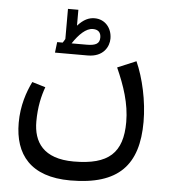

<svg xmlns="http://www.w3.org/2000/svg" viewBox="-55 -593 795 902"><g transform="rotate(5 342.0 -142.0)"><path d="M310 259C538 259 629 158 629 -45C629 -143 605 -250 571 -326L483 -289C520 -206 548 -124 548 -37C548 108 483 169 318 169C174 169 127 93 127 -3C127 -73 140 -126 155 -167L92 -186C68 -137 45 -71 45 10C45 159 122 259 310 259ZM186 -333H340C415 -333 440 -384 440 -421C440 -471 407 -510 358 -510C331 -510 306 -499 278 -468V-543H229V-401C226 -395 222 -389 218 -383H192ZM260 -383C289 -427 322 -459 354 -459C381 -459 392 -444 392 -422C392 -394 375 -383 331 -383Z"/></g></svg>

Font: FiraGO Unicode
Style: Regular
Weight: 400
Designer: bBox Type
Foundry: bBox Type GmbH
Version: Version 1.001;PS 001.001;hotconv 1.0.88;makeotf.lib2.5.64775